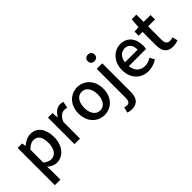

<svg xmlns="http://www.w3.org/2000/svg" viewBox="31 -1686 2820 2820"><g transform="rotate(-45 1440.5 -276.5)"><path d="M87 223H202V45L198 -49C245 -9 294 13 343 13C467 13 580 -95 580 -284C580 -453 502 -564 363 -564C301 -564 241 -530 193 -490H190L181 -550H87ZM321 -82C287 -82 245 -95 202 -132V-401C248 -446 289 -468 332 -468C424 -468 461 -397 461 -282C461 -153 401 -82 321 -82Z M717 0H832V-343C866 -430 920 -461 965 -461C987 -461 1001 -458 1020 -452L1041 -552C1024 -560 1006 -564 979 -564C920 -564 862 -522 823 -451H820L811 -550H717Z M1335 13C1471 13 1594 -92 1594 -275C1594 -458 1471 -564 1335 -564C1199 -564 1076 -458 1076 -275C1076 -92 1199 13 1335 13ZM1335 -81C1249 -81 1195 -158 1195 -275C1195 -391 1249 -469 1335 -469C1422 -469 1476 -391 1476 -275C1476 -158 1422 -81 1335 -81Z M1679 237C1801 237 1845 156 1845 41V-550H1730V43C1730 108 1716 145 1665 145C1647 145 1630 140 1615 136L1594 222C1614 230 1642 237 1679 237ZM1786 -653C1828 -653 1858 -680 1858 -722C1858 -763 1828 -790 1786 -790C1744 -790 1715 -763 1715 -722C1715 -680 1744 -653 1786 -653Z M2247 13C2319 13 2382 -11 2433 -45L2393 -118C2353 -92 2311 -77 2262 -77C2167 -77 2101 -140 2092 -245H2449C2452 -259 2455 -281 2455 -304C2455 -459 2376 -564 2230 -564C2102 -564 1979 -453 1979 -275C1979 -93 2098 13 2247 13ZM2091 -325C2102 -421 2163 -474 2232 -474C2312 -474 2355 -419 2355 -325Z M2757 13C2797 13 2834 3 2865 -7L2844 -92C2828 -85 2804 -79 2785 -79C2728 -79 2705 -113 2705 -179V-458H2848V-550H2705V-702H2609L2596 -550L2510 -544V-458H2590V-180C2590 -64 2633 13 2757 13Z"/></g></svg>

Font: Noto Sans HK Medium
Style: Regular
Weight: 500
Designer: Ryoko NISHIZUKA 西塚涼子 (kana, bopomofo & ideographs); Paul D. Hunt (Latin, Greek & Cyrillic); Sandoll Communications 산돌커뮤니
Foundry: Adobe
Version: Version 2.002;hotconv 1.0.116;makeotfexe 2.5.65601